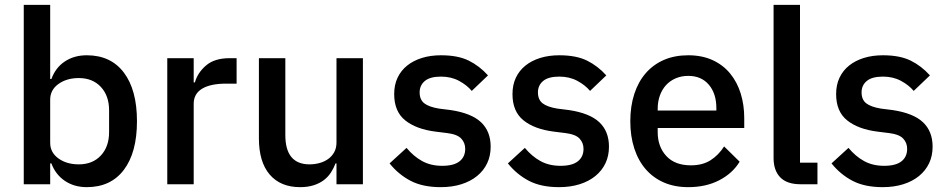

<svg xmlns="http://www.w3.org/2000/svg" viewBox="-20 -760 3912 792"><path d="M78 -740H187V-434H192Q209 -481 247.5 -506.5Q286 -532 338 -532Q437 -532 491 -460.5Q545 -389 545 -260Q545 -131 491 -59.5Q437 12 338 12Q286 12 247.5 -14Q209 -40 192 -86H187V0H78ZM305 -82Q362 -82 396 -118.5Q430 -155 430 -215V-305Q430 -365 396 -401.5Q362 -438 305 -438Q255 -438 221 -413.5Q187 -389 187 -349V-171Q187 -131 221 -106.5Q255 -82 305 -82Z M670 0V-520H779V-420H784Q795 -460 830 -490Q865 -520 927 -520H956V-415H913Q848 -415 813.5 -394Q779 -373 779 -332V0Z M1368 -86H1364Q1357 -67 1345.5 -49Q1334 -31 1316.5 -17.5Q1299 -4 1274.5 4Q1250 12 1218 12Q1137 12 1092.5 -40Q1048 -92 1048 -189V-520H1157V-203Q1157 -82 1257 -82Q1278 -82 1298 -87.5Q1318 -93 1333.5 -104Q1349 -115 1358.5 -132Q1368 -149 1368 -172V-520H1477V0H1368Z M1798 12Q1724 12 1674 -14Q1624 -40 1587 -86L1657 -150Q1686 -115 1721.5 -95.5Q1757 -76 1804 -76Q1852 -76 1875.5 -94.5Q1899 -113 1899 -146Q1899 -171 1882.5 -188.5Q1866 -206 1825 -211L1777 -217Q1697 -227 1651.5 -263.5Q1606 -300 1606 -372Q1606 -410 1620 -439.5Q1634 -469 1659.5 -489.5Q1685 -510 1720.5 -521Q1756 -532 1799 -532Q1869 -532 1913.5 -510Q1958 -488 1993 -449L1926 -385Q1906 -409 1873.5 -426.5Q1841 -444 1799 -444Q1754 -444 1732.5 -426Q1711 -408 1711 -379Q1711 -349 1730 -334Q1749 -319 1791 -312L1839 -306Q1925 -293 1964.5 -255.5Q2004 -218 2004 -155Q2004 -117 1989.5 -86.5Q1975 -56 1948 -34Q1921 -12 1883 0Q1845 12 1798 12Z M2286 12Q2212 12 2162 -14Q2112 -40 2075 -86L2145 -150Q2174 -115 2209.5 -95.5Q2245 -76 2292 -76Q2340 -76 2363.5 -94.5Q2387 -113 2387 -146Q2387 -171 2370.5 -188.5Q2354 -206 2313 -211L2265 -217Q2185 -227 2139.5 -263.5Q2094 -300 2094 -372Q2094 -410 2108 -439.5Q2122 -469 2147.5 -489.5Q2173 -510 2208.5 -521Q2244 -532 2287 -532Q2357 -532 2401.5 -510Q2446 -488 2481 -449L2414 -385Q2394 -409 2361.5 -426.5Q2329 -444 2287 -444Q2242 -444 2220.5 -426Q2199 -408 2199 -379Q2199 -349 2218 -334Q2237 -319 2279 -312L2327 -306Q2413 -293 2452.5 -255.5Q2492 -218 2492 -155Q2492 -117 2477.5 -86.5Q2463 -56 2436 -34Q2409 -12 2371 0Q2333 12 2286 12Z M2819 12Q2763 12 2719 -7Q2675 -26 2644 -61.5Q2613 -97 2596.5 -147.5Q2580 -198 2580 -260Q2580 -322 2596.5 -372.5Q2613 -423 2644 -458.5Q2675 -494 2719 -513Q2763 -532 2819 -532Q2876 -532 2919.5 -512Q2963 -492 2992 -456.5Q3021 -421 3035.5 -374Q3050 -327 3050 -273V-232H2693V-215Q2693 -155 2728.5 -116.5Q2764 -78 2830 -78Q2878 -78 2911 -99Q2944 -120 2967 -156L3031 -93Q3002 -45 2947 -16.5Q2892 12 2819 12ZM2819 -447Q2791 -447 2767.5 -437Q2744 -427 2727.5 -409Q2711 -391 2702 -366Q2693 -341 2693 -311V-304H2935V-314Q2935 -374 2904 -410.5Q2873 -447 2819 -447Z M3282 0Q3226 0 3198.5 -28.5Q3171 -57 3171 -108V-740H3280V-89H3352V0Z M3621 12Q3547 12 3497 -14Q3447 -40 3410 -86L3480 -150Q3509 -115 3544.5 -95.5Q3580 -76 3627 -76Q3675 -76 3698.5 -94.5Q3722 -113 3722 -146Q3722 -171 3705.5 -188.5Q3689 -206 3648 -211L3600 -217Q3520 -227 3474.5 -263.5Q3429 -300 3429 -372Q3429 -410 3443 -439.5Q3457 -469 3482.5 -489.5Q3508 -510 3543.5 -521Q3579 -532 3622 -532Q3692 -532 3736.5 -510Q3781 -488 3816 -449L3749 -385Q3729 -409 3696.5 -426.5Q3664 -444 3622 -444Q3577 -444 3555.5 -426Q3534 -408 3534 -379Q3534 -349 3553 -334Q3572 -319 3614 -312L3662 -306Q3748 -293 3787.5 -255.5Q3827 -218 3827 -155Q3827 -117 3812.5 -86.5Q3798 -56 3771 -34Q3744 -12 3706 0Q3668 12 3621 12Z"/></svg>

Font: IBM Plex Sans Thai Medium
Style: Regular
Weight: 500
Designer: Mike Abbink, Paul van der Laan, Pieter van Rosmalen, Ben Mitchell, Mark Frömberg
Foundry: Bold Monday
Version: Version 1.1